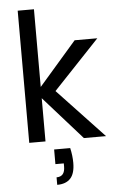

<svg xmlns="http://www.w3.org/2000/svg" viewBox="-64 -782 642 1071"><g transform="rotate(-5 257.5 -246.5)"><path d="M302 49Q312 92 312 132Q312 192 286.5 219.5Q261 247 212 247V205Q259 205 259 149V131H212V49ZM77 -740H168V-305L379 -548H506L248 -275L507 0H383L168 -242V0H77Z"/></g></svg>

Font: Poppins
Style: Regular
Weight: 400
Designer: Ninad Kale (Devanagari), Jonny Pinhorn (Latin)
Foundry: Indian Type Foundry
Version: Version 3.002 2017